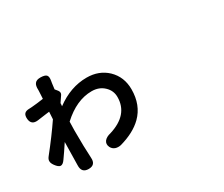

<svg xmlns="http://www.w3.org/2000/svg" viewBox="-130 -1124 1761 1510"><g transform="rotate(-30 750.0 -369.0)"><path d="M305.7 37.1Q241.2 37.1 244.1 -32.2Q245.1 -70.3 246.1 -136.7Q247.1 -202.1 248 -241.2Q201.2 -169.9 168.9 -125Q147.5 -93.8 127 -94.7Q107.4 -96.7 84 -128.9Q67.4 -152.3 67.4 -168Q65.4 -186.5 82 -207Q182.6 -333 256.8 -442.4L260.7 -508.8Q251 -507.8 229.5 -504.9Q177.7 -498 150.4 -494.1Q88.9 -486.3 83 -544.9Q80.1 -577.1 93.3 -592.3Q106.4 -607.4 139.6 -607.4Q143.6 -607.4 149.9 -607.9Q156.2 -608.4 159.2 -608.4Q200.2 -611.3 268.6 -621.1Q269.5 -632.8 270.5 -653.3Q272.5 -687.5 272.5 -694.3Q272.5 -697.3 272.5 -700.2Q270.5 -740.2 285.2 -757.8Q299.8 -777.3 337.9 -776.4Q377 -775.4 389.6 -761.2Q402.3 -747.1 395.5 -710Q394.5 -704.1 392.6 -693.4Q387.7 -658.2 385.7 -639.6L405.3 -615.2Q419.9 -595.7 409.2 -577.1Q397.5 -560.5 372.1 -522.5Q372.1 -517.6 371.6 -508.8Q371.1 -500 370.1 -495.1Q502.9 -593.8 649.4 -593.8Q760.7 -593.8 835 -523.4Q910.2 -450.2 910.2 -337.9Q910.2 -195.3 821.3 -107.4Q748 -35.2 617.2 1Q590.8 6.8 567.4 -1Q543.9 -9.8 532.2 -32.2Q516.6 -64.5 536.1 -89.8Q554.7 -112.3 593.8 -121.1Q784.2 -179.7 784.2 -340.8Q784.2 -398.4 742.2 -438.5Q698.2 -481.4 629.9 -481.4Q492.2 -481.4 361.3 -360.4Q361.3 -359.4 361.3 -357.4Q359.4 -305.7 359.4 -281.2Q359.4 -125 365.2 -35.2Q365.2 -34.2 365.2 -32.2Q371.1 37.1 305.7 37.1Z"/></g></svg>

Font: Bpmf GenSen Rounded B
Style: B
Weight: 700
Foundry: But Ko
Version: Version 1.320